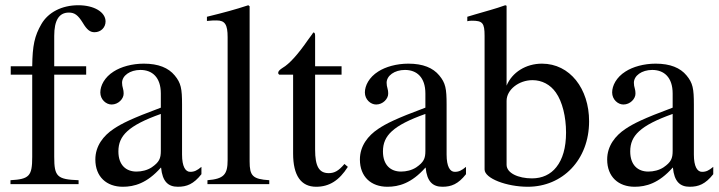

<svg xmlns="http://www.w3.org/2000/svg" viewBox="-20 -703 2745 733"><path d="M21 -450V-418H103V-104C103 -31 92 -19 20 -15V0H280V-15C198 -18 187 -29 187 -104V-418H309V-450H187V-566C187 -625 205 -655 243 -655C265 -655 278 -645 296 -616C312 -589 324 -580 341 -580C365 -580 383 -598 383 -621C383 -657 339 -683 279 -683C216 -683 164 -656 138 -611C112 -566 104 -530 103 -450Z M749 -66C732 -52 722 -47 706 -47C688 -47 675 -67 675 -113V-304C675 -365 671 -386 647 -415C623 -444 585 -460 529 -460C484 -460 442 -448 414 -430C379 -408 363 -376 363 -350C363 -323 385 -304 406 -304C432 -304 452 -326 452 -345C452 -366 446 -369 446 -387C446 -414 476 -436 516 -436C561 -436 594 -408 594 -346V-292C481 -250 444 -231 414 -211C375 -185 344 -146 344 -94C344 -28 387 10 449 10C492 10 541 -3 594 -63H595C600 -10 622 10 659 10C693 10 719 0 749 -38ZM594 -127C594 -98 588 -84 559 -64C542 -53 521 -48 501 -48C462 -48 432 -72 432 -125C432 -156 442 -180 466 -202C491 -225 532 -246 594 -268Z M1008 0V-15C944 -19 933 -32 933 -87V-679L928 -683C876 -666 839 -656 770 -639V-623C786 -625 799 -625 807 -625C839 -625 849 -609 849 -561V-92C849 -37 835 -20 772 -15V0Z M1295 -77C1273 -51 1257 -42 1235 -42C1198 -42 1183 -68 1183 -132V-418H1284V-450H1183V-566C1183 -576 1181 -579 1176 -579C1170 -569 1162 -560 1156 -551C1118 -496 1085 -459 1059 -444C1048 -437 1042 -431 1042 -425C1042 -422 1043 -420 1046 -418H1099V-117C1099 -33 1129 10 1187 10C1237 10 1275 -14 1308 -66Z M1759 -66C1742 -52 1732 -47 1716 -47C1698 -47 1685 -67 1685 -113V-304C1685 -365 1681 -386 1657 -415C1633 -444 1595 -460 1539 -460C1494 -460 1452 -448 1424 -430C1389 -408 1373 -376 1373 -350C1373 -323 1395 -304 1416 -304C1442 -304 1462 -326 1462 -345C1462 -366 1456 -369 1456 -387C1456 -414 1486 -436 1526 -436C1571 -436 1604 -408 1604 -346V-292C1491 -250 1454 -231 1424 -211C1385 -185 1354 -146 1354 -94C1354 -28 1397 10 1459 10C1502 10 1551 -3 1604 -63H1605C1610 -10 1632 10 1669 10C1703 10 1729 0 1759 -38ZM1604 -127C1604 -98 1598 -84 1569 -64C1552 -53 1531 -48 1511 -48C1472 -48 1442 -72 1442 -125C1442 -156 1452 -180 1476 -202C1501 -225 1542 -246 1604 -268Z M1914 -681 1909 -683C1867 -668 1841 -662 1794 -648L1764 -639V-622C1769 -623 1774 -624 1781 -624C1822 -624 1830 -616 1830 -566V-56C1830 -22 1914 10 1995 10C2127 10 2229 -92 2229 -240C2229 -364 2156 -460 2049 -460C1988 -460 1935 -427 1914 -376ZM1914 -318C1914 -360 1960 -397 2013 -397C2049 -397 2081 -380 2102 -350C2127 -315 2141 -257 2141 -197C2141 -139 2128 -95 2104 -65C2082 -37 2050 -22 2011 -22C1959 -22 1914 -42 1914 -74Z M2703 -66C2686 -52 2676 -47 2660 -47C2642 -47 2629 -67 2629 -113V-304C2629 -365 2625 -386 2601 -415C2577 -444 2539 -460 2483 -460C2438 -460 2396 -448 2368 -430C2333 -408 2317 -376 2317 -350C2317 -323 2339 -304 2360 -304C2386 -304 2406 -326 2406 -345C2406 -366 2400 -369 2400 -387C2400 -414 2430 -436 2470 -436C2515 -436 2548 -408 2548 -346V-292C2435 -250 2398 -231 2368 -211C2329 -185 2298 -146 2298 -94C2298 -28 2341 10 2403 10C2446 10 2495 -3 2548 -63H2549C2554 -10 2576 10 2613 10C2647 10 2673 0 2703 -38ZM2548 -127C2548 -98 2542 -84 2513 -64C2496 -53 2475 -48 2455 -48C2416 -48 2386 -72 2386 -125C2386 -156 2396 -180 2420 -202C2445 -225 2486 -246 2548 -268Z"/></svg>

Font: XITS Math
Style: Regular
Weight: 400
Designer: MicroPress Inc., with final additions and corrections provided by Coen Hoffman, Elsevier (retired)
Version: Version 1.108